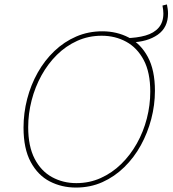

<svg xmlns="http://www.w3.org/2000/svg" viewBox="-20 -839 780 865"><path d="M322 6Q258 6 204.5 -21.5Q151 -49 118.5 -109Q86 -169 86 -264Q86 -330 102.5 -393.5Q119 -457 150 -512Q181 -567 225 -609Q269 -651 323.5 -674.5Q378 -698 441 -698Q506 -698 560 -670Q614 -642 646 -582.5Q678 -523 678 -430Q678 -366 661.5 -303Q645 -240 614.5 -184.5Q584 -129 540 -86Q496 -43 441.5 -18.5Q387 6 322 6ZM324 -14Q383 -14 434 -37Q485 -60 526 -100Q567 -140 596.5 -192.5Q626 -245 641.5 -305Q657 -365 657 -426Q657 -513 627.5 -568.5Q598 -624 548.5 -651Q499 -678 438 -678Q379 -678 328 -655Q277 -632 236.5 -592Q196 -552 167 -499.5Q138 -447 122.5 -387Q107 -327 107 -266Q107 -180 136 -124Q165 -68 214.5 -41Q264 -14 324 -14ZM570 -648 545 -667Q597 -668 635.5 -679Q674 -690 695 -714.5Q716 -739 716 -778Q716 -785 715 -794.5Q714 -804 712 -814L732 -819Q734 -809 735.5 -799Q737 -789 737 -778Q737 -715 690.5 -682.5Q644 -650 570 -648Z"/></svg>

Font: Bitter Thin
Style: Italic
Weight: 100
Italic angle: -9°
Designer: Sol Matas, and Bitter project Authors
Foundry: Sol Matas
Version: Version 2.002